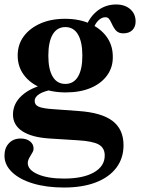

<svg xmlns="http://www.w3.org/2000/svg" viewBox="-24 -544 630 858"><path d="M262 294Q184 294 124 276Q64 258 30 225.5Q-4 193 -4 152Q-4 117 16 96Q36 75 68 75Q94 75 110 87.5Q126 100 126 120Q126 128 122.5 134.5Q119 141 113 151Q100 171 100 184Q100 215 144.5 234.5Q189 254 262 254Q347 254 395.5 226.5Q444 199 444 151Q444 117 417.5 102Q391 87 326 83L198 75Q118 70 76 42.5Q34 15 34 -32Q34 -81 73.5 -117Q113 -153 182 -168L213 -144Q173 -137 152 -124Q131 -111 131 -92Q131 -75 149.5 -67Q168 -59 216 -56L326 -48Q430 -41 479 -3.5Q528 34 528 105Q528 163 496 205.5Q464 248 404.5 271Q345 294 262 294ZM270 -131Q206 -131 157.5 -152Q109 -173 82 -210Q55 -247 55 -296Q55 -345 82 -381.5Q109 -418 156.5 -439Q204 -460 267 -460Q329 -460 376.5 -439Q424 -418 451.5 -381Q479 -344 480 -295Q482 -246 456 -209Q430 -172 382.5 -151.5Q335 -131 270 -131ZM268 -169Q305 -169 324.5 -201.5Q344 -234 344 -295Q344 -357 324.5 -390Q305 -423 268 -423Q231 -423 211.5 -390Q192 -357 192 -295Q192 -234 211.5 -201.5Q231 -169 268 -169ZM527 -395Q508 -395 497 -405Q486 -415 475 -439Q468 -455 462 -461Q456 -467 447 -467Q431 -467 416.5 -453.5Q402 -440 393 -415L360 -426Q380 -473 415 -498.5Q450 -524 495 -524Q534 -524 558 -503Q582 -482 582 -448Q582 -424 567.5 -409.5Q553 -395 527 -395Z"/></svg>

Font: Baskervville
Style: Bold
Weight: 700
Version: Version 1.100